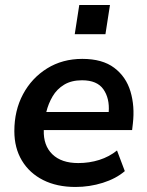

<svg xmlns="http://www.w3.org/2000/svg" viewBox="-20 -733 583 763"><path d="M280 10Q206 10 151.5 -17.5Q97 -45 67 -95Q37 -145 37 -212Q37 -294 71.5 -358.5Q106 -423 167 -461Q228 -499 307 -499Q387 -499 434 -463.5Q481 -428 498.5 -369.5Q516 -311 508 -242L505 -216H154Q152 -155 188 -120Q224 -85 291 -85Q335 -85 374.5 -97.5Q414 -110 445 -135L476 -53Q441 -23 388.5 -6.5Q336 10 280 10ZM306 -414Q264 -414 235 -396.5Q206 -379 189 -350Q172 -321 164 -288H412Q416 -342 391 -378Q366 -414 306 -414ZM277 -597 295 -713H417L399 -597Z"/></svg>

Font: Nunito Sans
Style: Bold Italic
Weight: 700
Italic angle: -9°
Designer: Vernon Adams
Foundry: Vernon Adams
Version: Version 3.006; ttfautohint (v1.8.3)